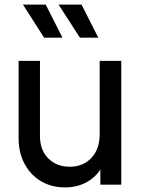

<svg xmlns="http://www.w3.org/2000/svg" viewBox="-20 -804 620 836"><path d="M263 12Q313 12 353 -8.5Q393 -29 417 -66V0H508V-539H414V-220Q414 -154 377.5 -116Q341 -78 284 -78Q226 -78 190 -114.5Q154 -151 154 -212V-539H61V-202Q61 -139 87 -90.5Q113 -42 158.5 -15Q204 12 263 12ZM328 -640H408L335 -784H235ZM172 -640H252L179 -784H80Z"/></svg>

Font: Plus Jakarta Sans Medium
Style: Regular
Weight: 500
Designer: Gumpita Rahayu
Foundry: Tokotype
Version: Version 2.004; ttfautohint (v1.8.3)